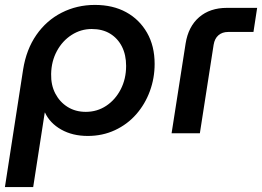

<svg xmlns="http://www.w3.org/2000/svg" viewBox="-24 -542 1066 781"><path d="M-4 219 70 -259Q83 -341 124 -400Q165 -459 227 -490.5Q289 -522 362 -522Q435 -522 489 -492.5Q543 -463 574 -409Q605 -355 605 -282Q605 -224 585.5 -171Q566 -118 530 -77Q494 -36 443.5 -12.5Q393 11 333 11Q271 11 225 -15Q179 -41 159 -84H158L111 219ZM325 -87Q371 -87 408 -111.5Q445 -136 467 -178.5Q489 -221 489 -274Q489 -319 472 -352.5Q455 -386 424 -405Q393 -424 349 -424Q305 -424 267.5 -400Q230 -376 207.5 -334.5Q185 -293 184 -241Q183 -196 201 -161.5Q219 -127 251 -107Q283 -87 325 -87Z M674 0 731 -365Q742 -434 786 -472Q830 -510 899 -510H1022L1007 -412H904Q880 -412 864.5 -398.5Q849 -385 845 -360L789 0Z"/></svg>

Font: MuseoModerno Medium
Style: Italic
Weight: 500
Italic angle: -9°
Designer: Pablo Cosgaya, Héctor Gatti, Marcela Romero, and the Authors of The MuseoModerno Project.
Foundry: Omnibus-Type Team
Version: Version 1.003